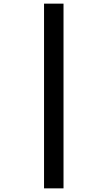

<svg xmlns="http://www.w3.org/2000/svg" viewBox="-20 -819 591 1055"><path d="M222 -799V216H329V-799Z"/></svg>

Font: Noto Sans Sinhala UI SemiCondensed
Style: Bold
Weight: 700
Width: 4
Designer: Jelle Bosma - Monotype Design Team
Foundry: Monotype Imaging Inc.
Version: Version 2.006